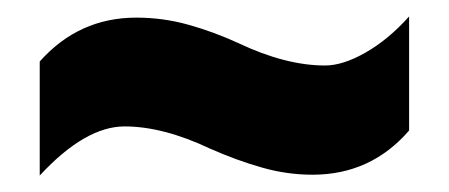

<svg xmlns="http://www.w3.org/2000/svg" viewBox="-20 -468 540 231"><path d="M232.9 -289.1Q176.3 -315.9 129.9 -315.9Q82.5 -315.9 27.8 -256.8V-394Q74.7 -446.8 144 -446.8Q176.3 -446.8 206.8 -438.2Q237.3 -429.7 267.1 -416Q323.7 -389.2 371.1 -389.2Q392.6 -389.2 419.9 -404.8Q447.3 -420.4 472.2 -448.2V-311Q426.3 -257.8 356 -257.8Q325.2 -257.8 295.2 -266.4Q265.1 -274.9 232.9 -289.1Z"/></svg>

Font: Open Sans Condensed ExtraBold
Style: Regular
Weight: 800
Width: 3
Designer: Monotype Design Team
Foundry: Monotype Imaging Inc.
Version: Version 3.000; ttfautohint (v1.8.4)